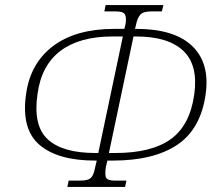

<svg xmlns="http://www.w3.org/2000/svg" viewBox="-20 -736 874 758"><path d="M246 2 251 -23H298Q327 -23 338.5 -33.5Q350 -44 356 -77L362 -102H356Q208 -102 135.5 -164.5Q63 -227 83 -365Q100 -487 190 -554.5Q280 -622 431 -622H471L475 -638Q480 -664 474 -677.5Q468 -691 437 -691H392L397 -716H625L619 -691H577Q545 -691 533.5 -677.5Q522 -664 517 -638L513 -622H518Q668 -622 738.5 -554.5Q809 -487 792 -365Q773 -227 680 -164.5Q587 -102 425 -102H404L398 -77Q393 -44 399.5 -33.5Q406 -23 433 -23H479L474 2ZM368 -132 465 -592H424Q294 -592 218.5 -535Q143 -478 128 -364Q110 -240 168.5 -186Q227 -132 356 -132ZM410 -132H436Q578 -132 654 -186.5Q730 -241 747 -364Q763 -479 703.5 -535.5Q644 -592 517 -592H507Z"/></svg>

Font: Noto Serif ExtraLight
Style: Italic
Weight: 200
Italic angle: -12°
Designer: Monotype Design Team
Foundry: Monotype Imaging Inc.
Version: Version 2.014; ttfautohint (v1.8.4.7-5d5b)